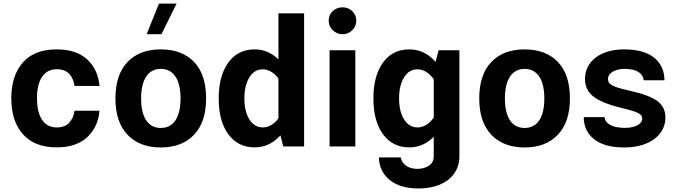

<svg xmlns="http://www.w3.org/2000/svg" viewBox="-20 -811 3748 1063"><path d="M293.9 -537.6C211.9 -537.6 149.4 -513.7 106.9 -465.3C64 -417 42.5 -350.6 42.5 -266.6C42.5 -182.6 64 -116.2 106.9 -67.9C149.4 -19.5 211.9 4.9 293.9 4.9C366.7 4.9 422.9 -14.2 463.4 -51.8C503.4 -89.4 525.9 -138.2 530.8 -197.8H392.6C389.2 -171.9 379.9 -150.4 363.8 -132.3C347.7 -114.3 324.2 -105.5 293.9 -105.5C214.4 -105.5 184.6 -178.7 184.6 -267.6C184.6 -355.5 215.3 -427.7 293.9 -427.7C324.2 -427.7 347.7 -418.9 363.8 -401.4C379.9 -383.3 389.2 -361.3 392.6 -335.4L530.8 -335C525.9 -395 503.4 -443.8 463.4 -481.4C422.9 -519 366.7 -537.6 293.9 -537.6Z M870.1 -537.6C791.5 -537.6 730.5 -514.2 686 -467.8C641.6 -421.4 619.1 -354 619.1 -266.1C619.1 -178.7 641.6 -111.3 686 -64.9C730.5 -18.1 792 5.4 870.1 5.4C948.2 5.4 1009.8 -18.1 1054.2 -64.9C1098.6 -111.3 1121.1 -178.7 1121.1 -266.1C1121.1 -354 1099.1 -421.4 1054.7 -467.8C1010.3 -514.2 948.7 -537.6 870.1 -537.6ZM870.1 -429.7C938 -429.7 979.5 -375 979.5 -266.1C979.5 -157.2 938.5 -102.5 870.1 -102.5C802.2 -102.5 761.2 -157.2 761.2 -266.1C761.2 -375 803.2 -429.7 870.1 -429.7ZM792 -621.6H874L957.5 -791H859.9Z M1190.9 -265.6C1190.9 -182.1 1208.5 -116.2 1244.1 -67.9C1279.3 -19.5 1327.6 4.9 1389.6 4.9C1444.8 4.9 1492.7 -17.1 1532.7 -61.5L1548.3 0H1663.6V-737.3H1521.5V-482.4C1483.9 -519 1439.9 -537.6 1389.6 -537.6C1327.6 -537.6 1279.3 -513.2 1244.1 -464.8C1208.5 -416 1190.9 -349.6 1190.9 -265.6ZM1333 -266.1C1333 -314.5 1342.3 -353 1360.8 -382.8C1378.9 -412.6 1403.8 -427.2 1434.6 -427.2C1467.3 -427.2 1497.6 -408.2 1521.5 -377V-155.3C1498 -124 1467.8 -105.5 1435.1 -105.5C1404.3 -105.5 1379.4 -120.1 1360.8 -149.9C1342.3 -179.2 1333 -217.8 1333 -266.1Z M1799.8 -696.8C1799.8 -675.8 1807.1 -658.2 1822.3 -643.6C1837.4 -628.9 1855.5 -621.6 1876.5 -621.6C1897.5 -621.6 1915 -628.9 1930.2 -643.6C1945.3 -658.2 1952.6 -675.8 1952.6 -696.8C1952.6 -717.8 1945.3 -735.4 1930.2 -749.5C1915 -763.7 1897.5 -770.5 1876.5 -770.5C1855.5 -770.5 1837.4 -763.7 1822.3 -749.5C1807.1 -735.4 1799.8 -717.8 1799.8 -696.8ZM1804.7 0H1947.3V-532.7H1804.7Z M2047.4 -265.6C2047.4 -182.1 2064.9 -116.2 2100.6 -67.9C2135.7 -19.5 2184.1 4.9 2246.1 4.9C2297.9 4.9 2342.8 -14.6 2381.3 -53.7V54.2C2381.3 77.1 2372.6 94.2 2354.5 106.4C2336.4 118.2 2314.9 124 2290 124C2240.7 124 2205.1 98.1 2198.7 60.5H2077.6C2079.1 112.8 2099.1 154.3 2137.7 185.5C2176.3 216.8 2229 232.4 2296.9 232.4C2429.2 232.4 2523.4 167 2523.4 54.2V-532.7H2408.2L2391.6 -468.3C2351.1 -514.6 2302.2 -537.6 2246.1 -537.6C2184.1 -537.6 2135.7 -513.2 2100.6 -464.8C2064.9 -416 2047.4 -349.6 2047.4 -265.6ZM2189.5 -266.1C2189.5 -314.5 2198.7 -353 2217.3 -382.8C2235.4 -412.6 2260.3 -427.2 2291 -427.2C2325.7 -427.2 2357.4 -406.7 2381.3 -372.1V-159.7C2357.4 -126 2326.2 -105.5 2291.5 -105.5C2260.7 -105.5 2235.8 -120.1 2217.3 -149.9C2198.7 -179.2 2189.5 -217.8 2189.5 -266.1Z M2884.3 -537.6C2805.7 -537.6 2744.6 -514.2 2700.2 -467.8C2655.8 -421.4 2633.3 -354 2633.3 -266.1C2633.3 -178.7 2655.8 -111.3 2700.2 -64.9C2744.6 -18.1 2806.2 5.4 2884.3 5.4C2962.4 5.4 3023.9 -18.1 3068.4 -64.9C3112.8 -111.3 3135.3 -178.7 3135.3 -266.1C3135.3 -354 3113.3 -421.4 3068.8 -467.8C3024.4 -514.2 2962.9 -537.6 2884.3 -537.6ZM2884.3 -429.7C2952.1 -429.7 2993.7 -375 2993.7 -266.1C2993.7 -157.2 2952.6 -102.5 2884.3 -102.5C2816.4 -102.5 2775.4 -157.2 2775.4 -266.1C2775.4 -375 2817.4 -429.7 2884.3 -429.7Z M3434.6 -537.6C3303.7 -537.6 3218.8 -470.7 3218.8 -374C3218.8 -333.5 3234.4 -300.8 3265.1 -276.9C3295.9 -252.4 3348.1 -231 3422.9 -212.9C3516.6 -190.4 3535.6 -179.2 3535.6 -153.8C3535.6 -126 3499 -103 3439.9 -103C3367.2 -103 3330.6 -127.4 3327.1 -162.6H3211.9C3211.9 -111.3 3231 -70.8 3269 -40.5C3307.1 -9.8 3363.3 5.4 3437 5.4C3574.7 5.4 3664.1 -63.5 3664.1 -160.2C3664.1 -198.7 3649.4 -229.5 3619.6 -251.5C3589.8 -273.4 3538.1 -293 3464.8 -309.1C3366.7 -331.5 3346.2 -343.8 3346.2 -374.5C3346.2 -405.3 3383.3 -429.7 3439.5 -429.7C3505.9 -429.7 3540.5 -403.8 3543.9 -366.7H3658.7C3658.7 -418.9 3639.6 -460.4 3602.1 -491.2C3564.5 -522 3508.3 -537.6 3434.6 -537.6Z"/></svg>

Font: Estedad Bold
Style: Regular
Weight: 700
Designer: Amin Abedi
Version: Version 7.3